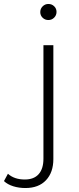

<svg xmlns="http://www.w3.org/2000/svg" viewBox="-110 -750 396 968"><path d="M-43.5 189C-24.5 195 -4 198 18 198C62.7 198 97.3 184.8 122 158.5C146.7 132.2 159 96.7 159 52V-522H109V50C109 84 101 110 85 128C69 146 45.7 155 15 155C-20.3 155 -48.7 145.3 -70 126L-90 163C-78 174.3 -62.5 183 -43.5 189ZM105 -660.5C113 -652.8 122.7 -649 134 -649C145.3 -649 155 -653 163 -661C171 -669 175 -678.7 175 -690C175 -701.3 171 -710.8 163 -718.5C155 -726.2 145.3 -730 134 -730C122.7 -730 113 -726 105 -718C97 -710 93 -700.3 93 -689C93 -677.7 97 -668.2 105 -660.5Z"/></svg>

Font: Montserrat Custom ExtraLight
Style: Regular
Weight: 300
Designer: Julieta Ulanovsky
Foundry: Julieta Ulanovsky
Version: Version 7.200